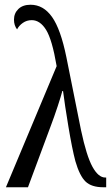

<svg xmlns="http://www.w3.org/2000/svg" viewBox="-20 -790 471 810"><path d="M219 -511Q200 -623 174.5 -664Q149 -705 114 -705Q93 -705 76.5 -693.5Q60 -682 52 -666Q39 -683 39 -707Q39 -734 57.5 -752Q76 -770 109 -770Q163 -770 199.5 -718.5Q236 -667 260 -549L322 -240Q345 -132 370 -86.5Q395 -41 424 -41H428V0H416Q366 0 341 -24Q316 -48 298 -110Q284 -163 268.5 -256.5Q253 -350 246 -406H243Q237 -383 223 -340.5Q209 -298 195 -261L98 0H5Z"/></svg>

Font: Noto Serif Cond
Style: Regular
Weight: 400
Width: 3
Designer: Monotype Design Team
Foundry: Monotype Imaging Inc.
Version: Version 1.001